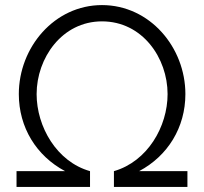

<svg xmlns="http://www.w3.org/2000/svg" viewBox="-20 -735 803 755"><path d="M45 0H334V-62C203 -99 124 -237 124 -365C124 -507 224 -651 381 -651C540 -651 639 -507 639 -365C639 -237 560 -100 428 -62V0H717V-62H527C640 -122 709 -234 709 -365C709 -549 569 -715 381 -715C194 -715 54 -549 54 -365C54 -234 123 -122 236 -62H45Z"/></svg>

Font: Raleway Reg
Style: Regular
Weight: 400
Designer: Matt McInerney, Pablo Impallari, Rodrigo Fuenzalida
Foundry: Matt McInerney, Pablo Impallari, Rodrigo Fuenzalida
Version: Version 3.00 July 28, 2015